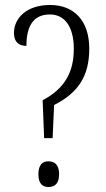

<svg xmlns="http://www.w3.org/2000/svg" viewBox="-20 -744 425 770"><path d="M151 -342 157 -190H191L197 -323C292 -371 338 -437 338 -549C338 -662 276 -724 181 -724C84 -724 36 -669 36 -612C36 -574 57 -560 86 -560C86 -634 110 -686 180 -686C244 -686 276 -630 276 -549C276 -457 242 -390 151 -342ZM174 6C198 6 217 -6 217 -45C217 -85 198 -97 174 -97C152 -97 134 -85 134 -45C134 -6 152 6 174 6Z"/></svg>

Font: Noto Serif Thai ExtraCondensed Light
Style: Regular
Weight: 300
Width: 2
Designer: Monotype Design Team
Foundry: Monotype Imaging Inc.
Version: Version 2.002